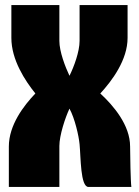

<svg xmlns="http://www.w3.org/2000/svg" viewBox="-20 -740 550 760"><path d="M255 -440C238 -476 215 -536 215 -578V-720H25V-590C25 -503 79 -421 120 -370C74 -322 15 -245 15 -160V0H215V-162C215 -204 238 -274 255 -310C276 -272 292 -202 295 -169C300 -118 298 0 330 0H500C497 -20 495 -129 495 -160C495 -245 429 -322 377 -370C424 -421 485 -503 485 -590V-720H295V-578C295 -536 273 -476 255 -440Z"/></svg>

Font: MikodacsPCS
Style: Regular
Weight: 900
Designer: gluk (gluksza@wp.pl)
Foundry: gluk (gluksza@wp.pl)
Version: Version 0.27